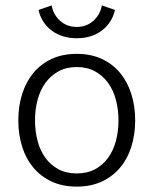

<svg xmlns="http://www.w3.org/2000/svg" viewBox="-20 -681 570 713"><path d="M172 -661Q177 -628 202.5 -604.5Q228 -581 265 -581Q302 -581 327.5 -604.5Q353 -628 358 -661L407 -644Q396 -596 358 -567.5Q320 -539 265 -539Q210 -539 172 -567.5Q134 -596 123 -644ZM171.5 -462Q212 -481 265 -481Q318 -481 358.5 -462Q399 -443 426.5 -409.5Q454 -376 468 -331Q482 -286 482 -234Q482 -182 468 -137Q454 -92 426.5 -59Q399 -26 358.5 -7Q318 12 265 12Q212 12 171.5 -7Q131 -26 103.5 -59Q76 -92 62 -137Q48 -182 48 -234Q48 -286 62 -331Q76 -376 103.5 -409.5Q131 -443 171.5 -462ZM333 -416Q304 -432 265 -432Q226 -432 197 -416Q168 -400 148.5 -373Q129 -346 119.5 -310Q110 -274 110 -234Q110 -194 119.5 -158Q129 -122 148.5 -95Q168 -68 197 -52.5Q226 -37 265 -37Q304 -37 333 -52.5Q362 -68 381.5 -95Q401 -122 410.5 -158Q420 -194 420 -234Q420 -274 410.5 -310Q401 -346 381.5 -373Q362 -400 333 -416Z"/></svg>

Font: Post Grotesk Light
Style: Light
Weight: 300
Version: Version 1.0